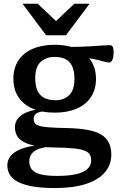

<svg xmlns="http://www.w3.org/2000/svg" viewBox="-20 -736 622 997"><path d="M267.5 240.5Q199.5 240.5 152 232.5Q104.5 224.5 74.8 209.2Q45 194 31.5 172Q18 150 18 122.5Q18 101.5 28.8 83.2Q39.5 65 63 50.5Q86.5 36 124.8 26.8Q163 17.5 218.5 15L260.5 14.5V24Q211 26.5 183 36.8Q155 47 143.5 63.8Q132 80.5 132 102Q132 128 146.2 144.8Q160.5 161.5 192.2 169.5Q224 177.5 276.5 177.5Q338 177.5 377.2 168Q416.5 158.5 435 140.5Q453.5 122.5 453.5 97Q453.5 80 447 67.8Q440.5 55.5 421.5 47.2Q402.5 39 365 34.8Q327.5 30.5 265.5 30Q203.5 29 163 21Q122.5 13 99.5 -0.8Q76.5 -14.5 67 -33.5Q57.5 -52.5 57.5 -75.5Q57.5 -113 92.2 -138.5Q127 -164 204.5 -171.5L210 -158Q181 -155.5 168 -146.5Q155 -137.5 155 -118Q155 -106 160 -97.5Q165 -89 181.8 -83.2Q198.5 -77.5 233.5 -74.8Q268.5 -72 329 -71Q389.5 -69.5 433 -61.8Q476.5 -54 504.2 -37.8Q532 -21.5 545 4.5Q558 30.5 558 67.5Q558 119.5 525 158.5Q492 197.5 427 219Q362 240.5 267.5 240.5ZM265 -151Q197.5 -151 149.2 -172Q101 -193 75.2 -232.5Q49.5 -272 49.5 -327Q49.5 -383 75.8 -422.5Q102 -462 150.5 -482.8Q199 -503.5 265 -503.5Q314.5 -503.5 354 -491.2Q393.5 -479 421.2 -455.8Q449 -432.5 463.8 -400Q478.5 -367.5 478.5 -327Q478.5 -271.5 452.2 -232Q426 -192.5 378 -171.8Q330 -151 265 -151ZM268.5 -215.5Q311.5 -215.5 339 -241.5Q366.5 -267.5 366.5 -326Q366.5 -385 341.2 -412.8Q316 -440.5 263 -440.5Q220 -440.5 191.5 -414.8Q163 -389 163 -330Q163 -271.5 189 -243.5Q215 -215.5 268.5 -215.5ZM348.5 -448 325 -493.5Q359 -492 392.8 -493Q426.5 -494 456.8 -496Q487 -498 511 -499.8Q535 -501.5 548.5 -501.5Q560 -501.5 565 -493.5Q570 -485.5 570 -466Q570 -439.5 563.5 -425.5Q557 -411.5 548 -411.5Q538.5 -411.5 525.5 -415Q512.5 -418.5 491.2 -423.8Q470 -429 435.5 -435.2Q401 -441.5 348.5 -448ZM285.5 -613H256.5L366 -716.5H445L322.5 -553H219.5L97 -716.5H176Z"/></svg>

Font: Newsreader 9pt Medium
Style: Regular
Weight: 500
Designer: Hugues Gentile
Foundry: Production Type
Version: Version 1.003